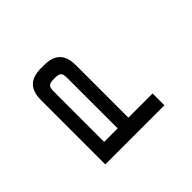

<svg xmlns="http://www.w3.org/2000/svg" viewBox="-57 -1154 1608 1608"><g transform="rotate(45 747.0 -350.0)"><path d="M446.5 0H1207V-700H1067V-413.5H446.5C317 -413.5 256.5 -353 256.5 -223.5V-190C256.5 -60.5 317 0 446.5 0ZM396.5 -206.5V-207C396.5 -275 408.5 -286.5 476.5 -286.5H1067V-126.5H476.5C408.5 -126.5 396.5 -138.5 396.5 -206.5Z"/></g></svg>

Font: Melete Medium
Style: Regular
Weight: 500
Width: 6
Designer: Sora Sagano
Foundry: DOT COLON
Version: Version 0.200;FEAKit 1.0